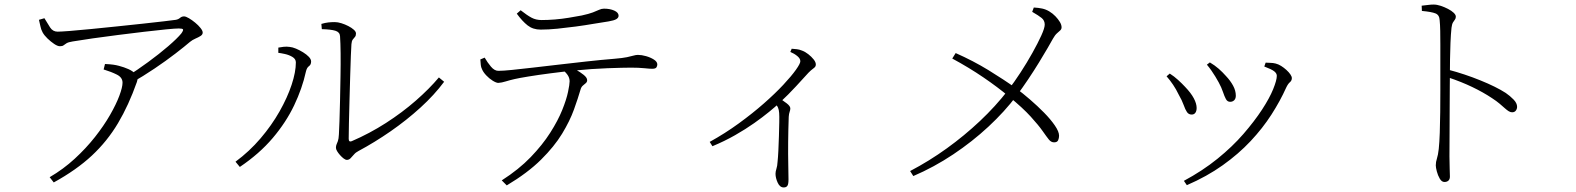

<svg xmlns="http://www.w3.org/2000/svg" viewBox="-20 -765 6920 843"><path d="M536 -428Q582 -457 630.5 -492.5Q679 -528 718.5 -562Q758 -596 776 -618Q786 -632 783.5 -636Q781 -640 765 -640Q750 -640 709 -636Q668 -632 613 -625.5Q558 -619 499 -611.5Q440 -604 387 -596.5Q334 -589 299 -583Q280 -580 272 -575Q264 -570 259 -566Q254 -562 243 -562Q233 -562 218 -572Q203 -582 188.5 -596Q174 -610 167 -623Q160 -636 157.5 -649.5Q155 -663 151 -678L175 -685Q188 -663 200 -644.5Q212 -626 233 -626Q246 -626 285.5 -629Q325 -632 379.5 -637.5Q434 -643 493 -649Q552 -655 606.5 -661Q661 -667 700 -671.5Q739 -676 752 -678Q763 -680 770.5 -686.5Q778 -693 788 -693Q796 -693 809.5 -685Q823 -677 837 -665.5Q851 -654 860.5 -642Q870 -630 870 -622Q870 -613 860.5 -607Q851 -601 838 -595.5Q825 -590 814 -581Q792 -562 750.5 -530Q709 -498 658.5 -464Q608 -430 557 -401ZM198 13Q258 -22 308 -68Q358 -114 397 -163.5Q436 -213 463 -260Q490 -307 504 -344.5Q518 -382 518 -402Q518 -425 493 -437.5Q468 -450 435 -460L441 -484Q464 -483 477.5 -481Q491 -479 502 -476Q525 -470 544 -461.5Q563 -453 574 -441Q582 -433 584 -426.5Q586 -420 581 -405Q545 -303 498 -224Q451 -145 383.5 -82Q316 -19 216 36Z M1503 -63Q1497 -63 1489 -69Q1481 -75 1473 -84Q1465 -93 1460 -101.5Q1455 -110 1455 -116Q1455 -125 1457.5 -130.5Q1460 -136 1463.5 -145.5Q1467 -155 1468 -175Q1469 -193 1470.5 -233Q1472 -273 1473 -324.5Q1474 -376 1475 -430Q1476 -484 1475.5 -530.5Q1475 -577 1473 -606Q1472 -624 1452.5 -630Q1433 -636 1393 -637L1391 -660Q1408 -665 1421.5 -666.5Q1435 -668 1450 -668Q1463 -668 1479 -663Q1495 -658 1509.5 -650.5Q1524 -643 1533.5 -634.5Q1543 -626 1543 -618Q1543 -608 1538.5 -603Q1534 -598 1529 -591.5Q1524 -585 1523 -571Q1522 -559 1520.5 -520.5Q1519 -482 1517.5 -430Q1516 -378 1514.5 -323.5Q1513 -269 1512 -224Q1511 -179 1511 -156Q1511 -140 1524 -145Q1603 -179 1674.5 -225Q1746 -271 1805.5 -323Q1865 -375 1907 -425L1930 -406Q1887 -348 1826 -292.5Q1765 -237 1695 -188.5Q1625 -140 1554 -102Q1542 -96 1534 -86.5Q1526 -77 1519 -70Q1512 -63 1503 -63ZM1014 -55Q1075 -100 1124 -157.5Q1173 -215 1207.5 -276Q1242 -337 1260.5 -393Q1279 -449 1279 -491Q1279 -506 1264 -515Q1249 -524 1230.5 -528Q1212 -532 1202 -533V-556Q1211 -558 1225 -559.5Q1239 -561 1252 -559Q1264 -558 1279.5 -551.5Q1295 -545 1310.5 -535.5Q1326 -526 1336 -515.5Q1346 -505 1346 -495Q1346 -481 1336.5 -474.5Q1327 -468 1323 -450Q1307 -377 1271.5 -302.5Q1236 -228 1177.5 -159Q1119 -90 1033 -32Z M2183 27Q2258 -21 2310 -75Q2362 -129 2396 -182.5Q2430 -236 2448.5 -282Q2467 -328 2474 -361.5Q2481 -395 2481 -408Q2481 -423 2472 -436Q2463 -449 2441 -468L2475 -476Q2488 -470 2507.5 -459.5Q2527 -449 2542.5 -436.5Q2558 -424 2558 -413Q2558 -405 2552 -400Q2546 -395 2539 -389Q2532 -383 2529 -372Q2518 -334 2500 -284Q2482 -234 2448 -178Q2414 -122 2355.5 -64Q2297 -6 2205 49ZM2168 -401Q2159 -401 2143.5 -410.5Q2128 -420 2114.5 -434.5Q2101 -449 2096 -462Q2092 -470 2091 -479.5Q2090 -489 2089 -504L2108 -512Q2120 -491 2135.5 -472.5Q2151 -454 2168 -454Q2189 -454 2228 -458Q2267 -462 2319 -468Q2371 -474 2431 -481Q2491 -488 2554 -495Q2617 -502 2678 -507Q2714 -510 2733 -514Q2752 -518 2762 -521Q2772 -524 2781 -524Q2797 -524 2816.5 -518.5Q2836 -513 2851 -503.5Q2866 -494 2866 -482Q2866 -475 2862 -469Q2858 -463 2843 -463Q2833 -463 2809 -465.5Q2785 -468 2751 -468Q2717 -468 2647.5 -465.5Q2578 -463 2499 -455Q2450 -450 2396 -443Q2342 -436 2299.5 -429Q2257 -422 2240 -418Q2218 -413 2200.5 -407.5Q2183 -402 2168 -401ZM2354 -635Q2320 -635 2296.5 -653.5Q2273 -672 2249 -705L2266 -720Q2294 -698 2313.5 -687.5Q2333 -677 2358 -677Q2386 -677 2416.5 -679.5Q2447 -682 2477 -687Q2507 -692 2534 -697Q2566 -704 2583 -710.5Q2600 -717 2610.5 -722Q2621 -727 2632 -727Q2658 -727 2677 -718.5Q2696 -710 2696 -696Q2696 -687 2686 -681Q2676 -675 2652 -671Q2624 -667 2586.5 -660.5Q2549 -654 2508 -648.5Q2467 -643 2427.5 -639Q2388 -635 2354 -635Z M3096 -142Q3163 -179 3223.5 -223Q3284 -267 3333.5 -310.5Q3383 -354 3419 -392.5Q3455 -431 3474.5 -458.5Q3494 -486 3494 -496Q3494 -508 3480.5 -519Q3467 -530 3450 -537L3456 -551Q3468 -550 3478.5 -549Q3489 -548 3501 -543Q3515 -538 3529 -527Q3543 -516 3552.5 -504Q3562 -492 3562 -482Q3562 -475 3558.5 -471Q3555 -467 3548 -462Q3541 -457 3530 -446Q3506 -420 3475 -386Q3444 -352 3400 -311Q3385 -297 3357 -274Q3329 -251 3291.5 -224.5Q3254 -198 3207.5 -171.5Q3161 -145 3108 -123ZM3421 58Q3404 58 3394.5 37Q3385 16 3385 -2Q3385 -12 3389 -24Q3393 -36 3394 -55Q3396 -73 3397.5 -103.5Q3399 -134 3400 -167.5Q3401 -201 3401.5 -228.5Q3402 -256 3401 -269Q3400 -283 3396 -292.5Q3392 -302 3378 -316L3400 -336Q3419 -323 3434.5 -311Q3450 -299 3450 -289Q3450 -282 3447 -274Q3444 -266 3443 -252Q3441 -196 3440.5 -141.5Q3440 -87 3441 -43.5Q3442 0 3442 23Q3442 44 3437 51Q3432 58 3421 58Z M3976 -14Q4060 -58 4137 -113.5Q4214 -169 4282.5 -233.5Q4351 -298 4406 -369Q4433 -404 4461 -447Q4489 -490 4513 -533Q4537 -576 4552 -609Q4567 -642 4567 -657Q4567 -675 4553.5 -686Q4540 -697 4512 -713L4519 -732Q4539 -731 4555.5 -727.5Q4572 -724 4587 -715Q4602 -706 4614 -693.5Q4626 -681 4633.5 -668.5Q4641 -656 4641 -645Q4641 -637 4635 -631.5Q4629 -626 4620.5 -618.5Q4612 -611 4603 -595Q4596 -582 4580 -554.5Q4564 -527 4542 -491Q4520 -455 4494.5 -417Q4469 -379 4443 -344Q4391 -275 4320 -209Q4249 -143 4165 -87Q4081 -31 3990 8ZM4608 -140Q4595 -140 4585 -152.5Q4575 -165 4557.5 -190Q4540 -215 4505.5 -253Q4471 -291 4410 -341Q4361 -382 4298 -425Q4235 -468 4161 -508L4176 -532Q4253 -498 4320 -457Q4387 -416 4443 -376Q4470 -356 4502.5 -328Q4535 -300 4564 -270.5Q4593 -241 4611.5 -214Q4630 -187 4630 -169Q4630 -159 4626 -149.5Q4622 -140 4608 -140Z M5178 29Q5260 -15 5325.5 -68Q5391 -121 5439.5 -177Q5488 -233 5521 -283.5Q5554 -334 5570 -373.5Q5586 -413 5586 -432Q5586 -443 5574.5 -452Q5563 -461 5531 -473L5537 -490Q5547 -489 5558 -489Q5569 -489 5581 -486Q5593 -483 5605 -475.5Q5617 -468 5628 -458Q5639 -448 5645.5 -438.5Q5652 -429 5652 -422Q5652 -411 5643.5 -404Q5635 -397 5627 -380Q5601 -322 5562.5 -262Q5524 -202 5471 -145.5Q5418 -89 5348.5 -39.5Q5279 10 5191 48ZM5212 -262Q5199 -262 5191.5 -273Q5184 -284 5177 -304Q5170 -324 5155 -350Q5144 -373 5130.5 -393Q5117 -413 5102 -430L5116 -442Q5135 -430 5152.5 -414Q5170 -398 5183 -384Q5209 -357 5221.5 -333.5Q5234 -310 5234 -291Q5234 -278 5228.5 -270Q5223 -262 5212 -262ZM5381 -318Q5369 -318 5362.5 -330Q5356 -342 5349.5 -361.5Q5343 -381 5331 -403Q5324 -416 5316 -429Q5308 -442 5299 -455Q5290 -468 5279 -481L5292 -491Q5314 -478 5331 -463Q5348 -448 5363 -431Q5382 -411 5394 -389Q5406 -367 5406 -345Q5406 -332 5399 -325Q5392 -318 5381 -318Z M6322 34Q6310 34 6301.5 19.5Q6293 5 6288.5 -12.5Q6284 -30 6284 -39Q6284 -54 6289 -69Q6294 -84 6297 -111Q6300 -139 6301.5 -182Q6303 -225 6303.5 -273.5Q6304 -322 6304 -367Q6304 -412 6304 -443Q6304 -473 6304 -505.5Q6304 -538 6304 -569.5Q6304 -601 6303.5 -629Q6303 -657 6301 -676Q6300 -699 6283 -706Q6266 -713 6223 -717L6222 -740Q6240 -742 6252 -743.5Q6264 -745 6274 -745Q6289 -745 6305.5 -739.5Q6322 -734 6337.5 -726Q6353 -718 6362.5 -709Q6372 -700 6372 -692Q6372 -684 6368 -679Q6364 -674 6359.5 -666.5Q6355 -659 6353 -643Q6350 -615 6348.5 -577.5Q6347 -540 6346.5 -504Q6346 -468 6346 -442Q6346 -429 6345.5 -388.5Q6345 -348 6345 -293.5Q6345 -239 6344.5 -182Q6344 -125 6344 -78Q6344 -47 6345 -25.5Q6346 -4 6346 10Q6346 22 6339.5 28Q6333 34 6322 34ZM6619 -272Q6612 -272 6604.5 -276.5Q6597 -281 6587.5 -289.5Q6578 -298 6564.5 -309.5Q6551 -321 6531 -334Q6492 -360 6444 -383Q6396 -406 6339 -425V-459Q6411 -440 6480 -412Q6549 -384 6591 -357Q6610 -344 6625.5 -328Q6641 -312 6641 -296Q6641 -287 6635.5 -279.5Q6630 -272 6619 -272Z"/></svg>

Font: Noto Serif SC ExtraLight
Style: Regular
Weight: 200
Designer: Ryoko NISHIZUKA 西塚涼子 (kana & ideographs); Frank Grießhammer (Latin, Greek & Cyrillic); Wenlong ZHANG 张文龙 (bopomofo); San
Foundry: Adobe
Version: Version 2.002-H1;hotconv 1.1.0;makeotfexe 2.6.0